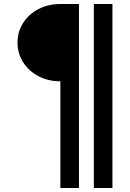

<svg xmlns="http://www.w3.org/2000/svg" viewBox="-20 -727 648 958"><path d="M67.4 -514.6Q67.4 -568.4 95.5 -612.5Q123.5 -656.7 172.4 -681.9Q221.2 -707 281.2 -707H374V210.9H281.2V-321.3Q221.2 -321.3 172.4 -346.7Q123.5 -372.1 95.5 -416.3Q67.4 -460.4 67.4 -514.6ZM448.2 -707H541V210.9H448.2Z"/></svg>

Font: Wanted Sans Medium
Style: Regular
Weight: 500
Designer: Original Design by Kil Hyung-jin and Kang Hanbin, Wanted Lab, Inc; Hangeul from Source Han Sans by Jang Soo-young and Ka
Foundry: Wanted Lab, Inc.
Version: Version 1.001